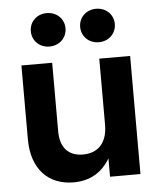

<svg xmlns="http://www.w3.org/2000/svg" viewBox="-53 -779 686 835"><g transform="rotate(-5 290.0 -361.0)"><path d="M234.9 10.7C307.6 10.7 359.9 -21.5 394.5 -80.1V0H527.3V-515.6H392.6V-227.1C392.6 -143.6 347.7 -106.4 286.1 -106.4C223.1 -106.4 187 -144.5 187 -216.3V-515.6H52.7V-192.9C52.7 -62 126 10.7 234.9 10.7ZM397.5 -586.9C440.4 -586.9 473.1 -618.2 473.1 -660.2C473.1 -701.7 440.4 -732.9 397.5 -732.9C354 -732.9 321.8 -701.7 321.8 -660.2C321.8 -618.2 354 -586.9 397.5 -586.9ZM182.1 -586.9C225.1 -586.9 257.8 -618.2 257.8 -660.2C257.8 -701.7 225.1 -732.9 182.1 -732.9C138.7 -732.9 106.4 -701.7 106.4 -660.2C106.4 -618.2 138.7 -586.9 182.1 -586.9Z"/></g></svg>

Font: Raveo Display Display SemiBold
Style: Regular
Weight: 600
Designer: Jakub Foglar, Rasmus Andersson (Inter)
Foundry: Jakubfoglar.com
Version: Version 1.100;Glyphs 3.2.3 (3260)